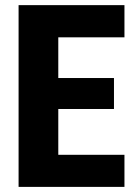

<svg xmlns="http://www.w3.org/2000/svg" viewBox="-20 -731 529 751"><path d="M466.8 -125.5V0H156.7V-125.5ZM208 -710.9V0H52.7V-710.9ZM425.8 -425.8V-304.7H156.7V-425.8ZM466.8 -710.9V-585H156.7V-710.9Z"/></svg>

Font: Roboto Condensed ExtraBold
Style: Regular
Weight: 800
Designer: Christian Robertson
Foundry: Google
Version: Version 3.008; 2023